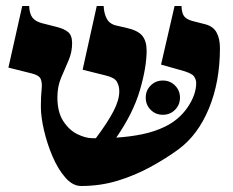

<svg xmlns="http://www.w3.org/2000/svg" viewBox="-20 -605 775 639"><path d="M250 14Q222 14 197.5 -14Q173 -42 155 -84Q137 -126 126.5 -171Q116 -216 116 -250Q116 -285 118.5 -307Q121 -329 115.5 -342Q110 -355 84 -361L8 -380L54 -585H77Q78 -560 87.5 -547Q97 -534 119 -528L170 -515Q194 -509 207 -498Q220 -487 220 -461Q220 -431 208 -403.5Q196 -376 183.5 -346.5Q171 -317 171 -281Q171 -232 190.5 -202Q210 -172 237.5 -158.5Q265 -145 288 -145Q294 -145 299 -145Q338 -197 357.5 -234.5Q377 -272 377 -301Q377 -319 369 -333Q361 -347 331 -354L255 -373L302 -585H325Q326 -560 335.5 -542.5Q345 -525 367 -520L398 -513Q439 -504 453.5 -486Q468 -468 468 -437Q468 -381 445.5 -304.5Q423 -228 367 -147Q414 -150 454.5 -158.5Q495 -167 528 -183Q576 -206 604.5 -248Q633 -290 633 -329Q633 -340 625.5 -351Q618 -362 580 -372L516 -390L561 -585H584Q585 -560 593.5 -550Q602 -540 621 -535L664 -524Q690 -517 701 -496.5Q712 -476 712 -445Q712 -333 675.5 -244.5Q639 -156 574 -108Q533 -78 482 -50Q431 -22 373 -4Q315 14 250 14ZM522 -223Q498 -223 481.5 -239.5Q465 -256 465 -280Q465 -304 481.5 -320.5Q498 -337 522 -337Q546 -337 562.5 -320.5Q579 -304 579 -280Q579 -256 562.5 -239.5Q546 -223 522 -223Z"/></svg>

Font: Bona Nova
Style: Bold
Weight: 700
Designer: Mateusz Machalski
Foundry: Capitalics
Version: Version 4.001; ttfautohint (v1.8.3)